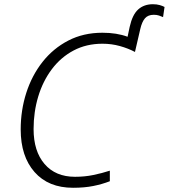

<svg xmlns="http://www.w3.org/2000/svg" viewBox="-20 -879 799 909"><path d="M326 10Q209 10 143.5 -64.5Q78 -139 78 -266Q78 -357 104.5 -439.5Q131 -522 181.5 -586Q232 -650 303.5 -687Q375 -724 465 -724Q533 -724 584 -705L594 -752Q607 -810 634.5 -834.5Q662 -859 704 -859Q722 -859 736 -855Q750 -851 759 -846L752 -798Q743 -802 732.5 -805.5Q722 -809 708 -809Q681 -809 666.5 -792.5Q652 -776 644 -741L619 -633Q587 -650 547.5 -661Q508 -672 465 -672Q389 -672 328.5 -640Q268 -608 225.5 -551.5Q183 -495 161 -422Q139 -349 139 -268Q139 -163 191 -102.5Q243 -42 335 -42Q381 -42 422 -50.5Q463 -59 500 -71V-21Q464 -7 422 1.5Q380 10 326 10Z"/></svg>

Font: Noto Sans Light
Style: Italic
Weight: 300
Italic angle: -12°
Designer: Monotype Design Team
Foundry: Monotype Imaging Inc.
Version: Version 2.013; ttfautohint (v1.8.4.7-5d5b)